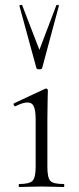

<svg xmlns="http://www.w3.org/2000/svg" viewBox="-20 -750 315 770"><path d="M57 0Q55 0 55 -6Q55 -12 57 -12Q98 -12 110.5 -25Q123 -38 123 -81V-270Q123 -306 116 -322.5Q109 -339 90 -339Q81 -339 69.5 -335.5Q58 -332 42 -324Q38 -323 35.5 -328.5Q33 -334 37 -336L161 -394Q164 -395 165 -395Q167 -395 169.5 -393Q172 -391 172 -388Q172 -381 171 -349.5Q170 -318 170 -271V-81Q170 -38 181.5 -25Q193 -12 235 -12Q238 -12 238 -6Q238 0 235 0Q218 0 195 -1Q172 -2 146 -2Q121 -2 98 -1Q75 0 57 0ZM58 -726Q57 -729 62.5 -730Q68 -731 69 -729L138 -550L206 -729Q207 -731 212.5 -730Q218 -729 216 -726L149 -477Q148 -472 138 -472Q128 -472 126 -477Z"/></svg>

Font: Cormorant Light
Style: Regular
Weight: 300
Designer: Christian Thalmann (Catharsis Fonts)
Foundry: Catharsis Fonts
Version: Version 4.000